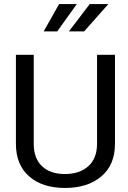

<svg xmlns="http://www.w3.org/2000/svg" viewBox="-20 -906 623 936"><path d="M453.1 -638.7H540.5V-205.1Q540.5 -102.1 473.9 -45.9Q407.2 10.3 296.9 10.3Q186.5 10.3 122.1 -46.1Q57.6 -102.5 57.6 -205.1V-638.7H144.5V-205.1Q144.5 -133.8 184.8 -95.7Q225.1 -57.6 296.4 -57.6Q367.7 -57.6 410.4 -95.7Q453.1 -133.8 453.1 -205.1ZM315.9 -752.9 417.5 -886.2H508.3L390.1 -752.9ZM192.9 -752.9 268.1 -886.2H354.5L258.8 -752.9Z"/></svg>

Font: Yantramanav
Style: Regular
Weight: 400
Version: Version 1.001;PS 1.0;hotconv 1.0.72;makeotf.lib2.5.5900; ttf